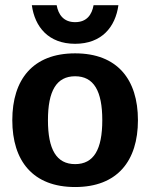

<svg xmlns="http://www.w3.org/2000/svg" viewBox="-20 -722 590 754"><path d="M275 -550C379.2 -550 433.3 -615.8 445 -701.7H347.5C340.8 -664.2 320.8 -635 275 -635C230 -635 209.2 -664.2 202.5 -701.7H105C116.7 -615.8 170.8 -550 275 -550ZM275 12.5C440.8 12.5 521.7 -90 521.7 -250C521.7 -410 440.8 -512.5 275 -512.5C109.2 -512.5 28.3 -410 28.3 -250C28.3 -90 109.2 12.5 275 12.5ZM275 -77.5C201.7 -77.5 168.3 -135 168.3 -250C168.3 -365 201.7 -422.5 275 -422.5C348.3 -422.5 381.7 -365 381.7 -250C381.7 -135 348.3 -77.5 275 -77.5Z"/></svg>

Font: Familjen Grotesk GF
Style: Bold
Weight: 700
Designer: Anders Wikstroem, Jonas Baeckman, Matilda Gysing, Kristian Moeller
Foundry: Familjen STHLM AB
Version: Version 2.000; Beta; Release 4; Build 6